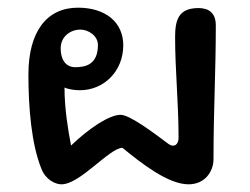

<svg xmlns="http://www.w3.org/2000/svg" viewBox="-20 -475 651 500"><path d="M301 -357C301 -417 255 -455 183 -455C102 -455 54 -393 54 -281C54 -193 62 -99 88 -35C99 -7 124 5 140 5C189 5 265 -90 299 -90C349 -49 418 5 471 5C514 5 536 -29 536 -60C536 -189 542 -287 542 -409C542 -440 525 -454 497 -454C444 -454 436 -422 436 -378C436 -292 445 -207 445 -116C445 -98 433 -90 419 -100C384 -126 319 -176 294 -176C265 -176 213 -142 165 -96C157 -138 148 -192 148 -247C159 -242 177 -240 188 -240C251 -240 301 -290 301 -357ZM176 -300C151 -300 138 -320 138 -349C138 -381 165 -398 189 -398C210 -398 235 -382 235 -358C235 -307 203 -300 176 -300Z"/></svg>

Font: Itim
Style: Regular
Weight: 400
Designer: CadsonDemak Team
Foundry: Pablo Impallari
Version: Version 1.002;PS 001.002;hotconv 1.0.88;makeotf.lib2.5.64775